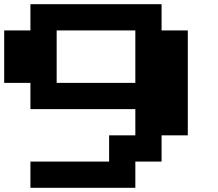

<svg xmlns="http://www.w3.org/2000/svg" viewBox="-20 -1020 1040 915"><path d="M125 -937.5V-1000H437.5H750V-937.5V-875H812.5H875V-625V-375H812.5H750V-312.5V-250H687.5H625V-187.5V-125H375H125V-187.5V-250H312.5H500V-312.5V-375H562.5H625V-437.5V-500H375H125V-562.5V-625H62.5H0V-750V-875H62.5H125ZM625 -750V-875H437.5H250V-750V-625H437.5H625Z"/></svg>

Font: Press Start 2P
Style: Regular
Weight: 500
Monospace: yes
Version: Version 2.14